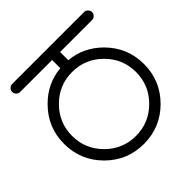

<svg xmlns="http://www.w3.org/2000/svg" viewBox="-156 -1054 1327 1327"><g transform="rotate(45 508.0 -390.5)"><path d="M197.3 -429.7Q209.5 -566.4 310.1 -667Q424.3 -781.2 585.9 -781.2Q748 -781.2 862.3 -667Q976.6 -552.7 976.6 -390.6Q976.6 -228.5 862.3 -114.3Q748 0 585.9 0Q424.3 0 310.1 -114.7Q209.5 -214.8 197.3 -351.6H117.2V-39.1Q117.2 -23.4 105.5 -11.7Q93.8 0 78.1 0Q62.5 0 50.8 -11.7Q39.1 -23.4 39.1 -39.1V-742.2Q39.1 -757.8 50.8 -769.5Q62.5 -781.2 78.1 -781.2Q93.8 -781.2 105.5 -769.5Q117.2 -757.8 117.2 -742.2V-429.7ZM806.6 -611.3Q714.8 -703.1 585.9 -703.1Q457 -703.1 365.2 -611.3Q273.4 -519.5 273.4 -390.6Q273.4 -261.7 365.2 -169.9Q457 -78.1 585.9 -78.1Q714.8 -78.1 806.6 -169.9Q898.4 -261.7 898.4 -390.6Q898.4 -519.5 806.6 -611.3Z"/></g></svg>

Font: Comfortaa
Style: Regular
Weight: 400
Designer: Johan Aakerlund
Foundry: Johan Aakerlund
Version: Version 2.001; ttfautohint (v1.4.1)